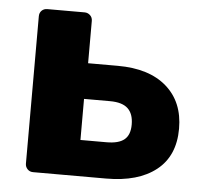

<svg xmlns="http://www.w3.org/2000/svg" viewBox="-43 -565 646 610"><g transform="rotate(5 279.5 -260.0)"><path d="M84 0Q73 0 66 -7.5Q59 -15 59 -25V-495Q59 -506 66 -513Q73 -520 84 -520H203Q213 -520 220.5 -513Q228 -506 228 -495V-360H323Q423 -360 478.5 -311.5Q534 -263 534 -178Q534 -91 476.5 -45.5Q419 0 317 0ZM225 -115H308Q347 -115 365 -130Q383 -145 383 -178Q383 -212 365 -229Q347 -246 308 -246H225Z"/></g></svg>

Font: Rubik Light
Style: Bold
Weight: 700
Version: Version 2.104